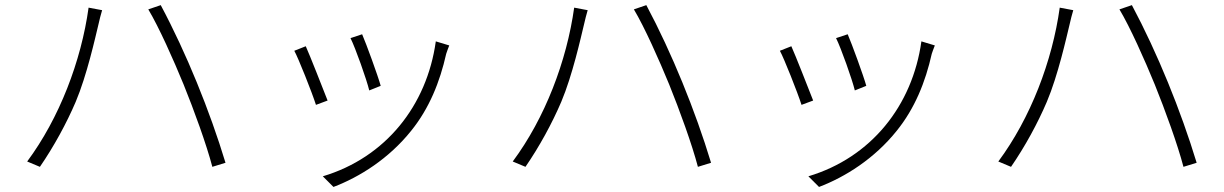

<svg xmlns="http://www.w3.org/2000/svg" viewBox="-20 -675 4820 756"><path d="M87 -39.1 137.1 -18.1C192.1 -98 242.2 -190 278.1 -274.1C322.1 -378.2 354.8 -525.9 367.9 -579.9C371.8 -599.1 377.1 -616.8 382.1 -634.9L328.8 -644.9C299.7 -435 214.1 -210.2 87 -39.1ZM703.1 -342C744 -241.1 793 -106.2 816.1 -18.1L867.9 -34.1C805.8 -239 713.8 -465.9 612.9 -654.8L563.9 -638.1C605.8 -568.2 663 -440 703.1 -342Z M1405.9 -540.1 1360.1 -524.9C1379.3 -486.9 1424 -360.8 1433.9 -318.9L1479 -337C1468 -377.1 1421.9 -503.2 1405.9 -540.1ZM1696 -512.1C1660.9 -259.2 1498.2 -54.7 1251.1 19.2L1293 61.1C1396 22 1511 -50.1 1599.1 -160.2C1670.1 -248.2 1712 -351.9 1736.9 -463.1C1739.7 -471.2 1744 -484 1748.9 -496.1ZM1183.9 -492.9 1138.8 -475.1C1154.8 -446 1208.1 -312.1 1224.1 -262.1L1269.9 -279.1C1250.7 -328.1 1199.9 -457.7 1183.9 -492.9Z M1998.9 -39.1 2049 -18.1C2104 -98 2154.1 -190 2190 -274.1C2234 -378.2 2266.7 -525.9 2279.8 -579.9C2283.7 -599.1 2289.1 -616.8 2294 -634.9L2240.8 -644.9C2211.6 -435 2126.1 -210.2 1998.9 -39.1ZM2615.1 -342C2655.9 -241.1 2704.9 -106.2 2728 -18.1L2779.8 -34.1C2717.7 -239 2625.7 -465.9 2524.9 -654.8L2475.9 -638.1C2517.8 -568.2 2574.9 -440 2615.1 -342Z M3317.8 -540.1 3272 -524.9C3291.2 -486.9 3335.9 -360.8 3345.9 -318.9L3391 -337C3380 -377.1 3333.8 -503.2 3317.8 -540.1ZM3608 -512.1C3572.8 -259.2 3410.2 -54.7 3163 19.2L3204.9 61.1C3307.9 22 3422.9 -50.1 3511 -160.2C3582 -248.2 3623.9 -351.9 3648.8 -463.1C3651.6 -471.2 3655.9 -484 3660.9 -496.1ZM3095.9 -492.9 3050.8 -475.1C3066.8 -446 3120 -312.1 3136 -262.1L3181.8 -279.1C3162.6 -328.1 3111.9 -457.7 3095.9 -492.9Z M3910.9 -39.1 3960.9 -18.1C4016 -98 4066.1 -190 4101.9 -274.1C4146 -378.2 4178.6 -525.9 4191.8 -579.9C4195.7 -599.1 4201 -616.8 4206 -634.9L4152.7 -644.9C4123.6 -435 4038 -210.2 3910.9 -39.1ZM4527 -342C4567.8 -241.1 4616.8 -106.2 4639.9 -18.1L4691.8 -34.1C4629.6 -239 4537.6 -465.9 4436.8 -654.8L4387.8 -638.1C4429.7 -568.2 4486.9 -440 4527 -342Z"/></svg>

Font: Karasuma Gothic
Style: Light
Weight: 300
Designer: Rasmus Andersson / Ryoko Nishizuka
Foundry: rsms
Version: Version 1.00